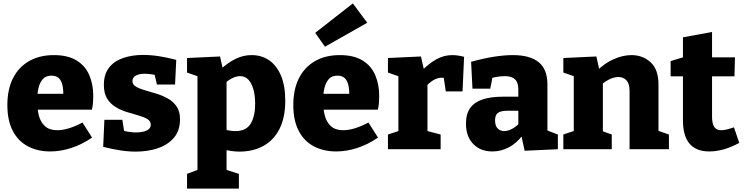

<svg xmlns="http://www.w3.org/2000/svg" viewBox="-20 -872 4348 1122"><path d="M274 13Q199 13 142 -17.5Q85 -48 54 -108.5Q23 -169 23 -258Q23 -350 56 -415Q89 -480 150 -515Q211 -550 295 -550Q376 -550 427 -519Q478 -488 501.5 -433.5Q525 -379 525 -311Q525 -292 523.5 -272Q522 -252 517 -231H162V-324H374L350 -307Q351 -346 345 -373.5Q339 -401 323.5 -415.5Q308 -430 281 -430Q248 -430 230 -409.5Q212 -389 204.5 -356Q197 -323 197 -284Q197 -236 207 -197Q217 -158 243 -134.5Q269 -111 315 -111Q346 -111 383.5 -122.5Q421 -134 462 -156L518 -68Q458 -27 396 -7Q334 13 274 13Z M754 -398Q754 -378 774 -366Q794 -354 825.5 -345Q857 -336 893 -325Q929 -314 960.5 -296.5Q992 -279 1012 -250Q1032 -221 1032 -175Q1032 -110 997.5 -68.5Q963 -27 904.5 -6.5Q846 14 773 14Q729 14 681 6.5Q633 -1 583 -14L590 -172H695L708 -88L694 -111Q713 -104 736 -101Q759 -98 776 -98Q797 -98 817 -102.5Q837 -107 849 -117Q861 -127 861 -143Q861 -164 841.5 -176Q822 -188 790.5 -197Q759 -206 724 -216.5Q689 -227 657.5 -245.5Q626 -264 606.5 -295Q587 -326 587 -376Q587 -438 617 -476.5Q647 -515 699.5 -533Q752 -551 816 -551Q861 -551 909.5 -543.5Q958 -536 1010 -522L1003 -378H897L879 -455L902 -431Q857 -441 824 -441Q793 -441 773.5 -430Q754 -419 754 -398Z M1073 230V144L1155 113L1134 140V-442L1153 -420L1073 -448V-533L1266 -542L1285 -455L1267 -465Q1313 -507 1357.5 -528.5Q1402 -550 1450 -550Q1509 -550 1553 -519.5Q1597 -489 1622 -430Q1647 -371 1647 -284Q1647 -185 1613.5 -119Q1580 -53 1519.5 -19.5Q1459 14 1379 14Q1356 14 1332.5 10.5Q1309 7 1284 2L1304 -16V140L1288 116L1376 144V230ZM1356 -106Q1419 -106 1445 -149.5Q1471 -193 1471 -266Q1471 -315 1460.5 -351Q1450 -387 1431 -407Q1412 -427 1383 -427Q1360 -427 1336 -414.5Q1312 -402 1284 -378L1304 -421V-85L1284 -117Q1325 -106 1356 -106Z M1945 13Q1870 13 1813 -17.5Q1756 -48 1725 -108.5Q1694 -169 1694 -258Q1694 -350 1727 -415Q1760 -480 1821 -515Q1882 -550 1966 -550Q2047 -550 2098 -519Q2149 -488 2172.5 -433.5Q2196 -379 2196 -311Q2196 -292 2194.5 -272Q2193 -252 2188 -231H1833V-324H2045L2021 -307Q2022 -346 2016 -373.5Q2010 -401 1994.5 -415.5Q1979 -430 1952 -430Q1919 -430 1901 -409.5Q1883 -389 1875.5 -356Q1868 -323 1868 -284Q1868 -236 1878 -197Q1888 -158 1914 -134.5Q1940 -111 1986 -111Q2017 -111 2054.5 -122.5Q2092 -134 2133 -156L2189 -68Q2129 -27 2067 -7Q2005 13 1945 13ZM1879 -599 1822 -680 2042 -852 2126 -739Z M2247 0V-86L2323 -111L2308 -87V-447L2326 -420L2247 -448V-533L2440 -542L2461 -449L2440 -454Q2486 -501 2530 -525.5Q2574 -550 2623 -550Q2655 -550 2692 -540L2683 -338H2585L2569 -446L2584 -414Q2579 -416 2573.5 -417Q2568 -418 2562 -418Q2535 -418 2508.5 -401Q2482 -384 2465 -360L2478 -404V-87L2459 -111L2555 -86V0Z M3179 -84 3156 -118 3240 -86V0L3046 9L3025 -86L3035 -83Q2999 -35 2953.5 -11Q2908 13 2857 13Q2788 13 2745.5 -30.5Q2703 -74 2703 -150Q2703 -206 2727.5 -240.5Q2752 -275 2800 -291Q2848 -307 2920 -307H3018L3009 -297V-348Q3009 -390 2989.5 -408.5Q2970 -427 2930 -427Q2912 -427 2890.5 -424Q2869 -421 2845 -414L2860 -431L2845 -354H2741L2733 -511Q2806 -531 2866.5 -540.5Q2927 -550 2977 -550Q3077 -550 3128 -508.5Q3179 -467 3179 -379ZM2873 -169Q2873 -137 2888 -121.5Q2903 -106 2926 -106Q2947 -106 2970.5 -118Q2994 -130 3015 -152L3009 -129V-236L3019 -225H2948Q2906 -225 2889.5 -212Q2873 -199 2873 -169Z M3272 0V-86L3353 -113L3333 -89V-447L3353 -420L3272 -448V-533L3465 -542L3486 -448L3465 -455Q3513 -503 3567 -526.5Q3621 -550 3670 -550Q3737 -550 3783 -507Q3829 -464 3828 -376V-89L3814 -112L3889 -86V0H3659V-341Q3659 -383 3641 -402.5Q3623 -422 3594 -422Q3571 -422 3544.5 -410Q3518 -398 3492 -375L3503 -398V-86L3488 -110L3555 -86V0Z M4124 13Q4048 13 4009.5 -32.5Q3971 -78 3971 -168V-447L3992 -426H3899V-515L3994 -544L3971 -515V-654L4141 -685V-515L4124 -537H4275L4272 -426H4124L4141 -447V-191Q4141 -149 4154 -130Q4167 -111 4194 -111Q4209 -111 4227.5 -115.5Q4246 -120 4269 -128L4300 -37Q4209 13 4124 13Z"/></svg>

Font: Bitter Thin ExtraBold
Style: Regular
Weight: 800
Version: Version 3.020